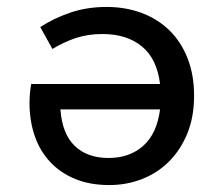

<svg xmlns="http://www.w3.org/2000/svg" viewBox="-20 -521 640 553"><path d="M295 12Q239 12 196.5 -5.5Q154 -23 124.5 -54.5Q95 -86 80 -129.5Q65 -173 65 -225Q65 -240 66.5 -255Q68 -270 70 -279H441Q432 -352 388.5 -387.5Q345 -423 275 -423Q233 -423 198.5 -411.5Q164 -400 131 -380L96 -443Q134 -468 182 -484.5Q230 -501 287 -501Q342 -501 388.5 -483.5Q435 -466 468.5 -433Q502 -400 520.5 -352.5Q539 -305 539 -245Q539 -184 519.5 -136.5Q500 -89 467 -56Q434 -23 389.5 -5.5Q345 12 295 12ZM293 -66Q353 -66 392.5 -101Q432 -136 441 -206H154Q159 -136 195 -101Q231 -66 293 -66Z"/></svg>

Font: SauceCodePro Nerd Font Mono
Style: Regular
Weight: 500
Monospace: yes
Designer: Paul D. Hunt, Teo Tuominen
Foundry: Adobe Systems Incorporated
Version: Version 2.030;PS 1.000;hotconv 16.6.51;makeotf.lib2.5.65220;